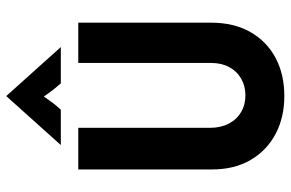

<svg xmlns="http://www.w3.org/2000/svg" viewBox="-173 -715 902 596"><g transform="rotate(-90 278.0 -417.0)"><path d="M277.8 14.6Q211.8 14.6 160.4 -12.5Q109 -39.6 79.5 -89.9Q50 -140.3 50 -210.4V-625H179.2V-216.7Q179.2 -183.3 192 -158.3Q204.9 -133.3 227.8 -119.8Q250.7 -106.2 279.9 -106.2Q309 -106.2 331.9 -119.4Q354.9 -132.6 367.7 -156.6Q380.6 -180.6 380.6 -212.5V-625H505.6V-212.5Q505.6 -141.7 476.4 -90.6Q447.2 -39.6 396.2 -12.5Q345.1 14.6 277.8 14.6ZM125.7 -679.2 277.1 -847.9H278.5L429.9 -679.2H317.4Q306.2 -691.7 296.5 -704.2Q286.8 -716.7 276.4 -731.9Q266 -716.7 256.6 -704.2Q247.2 -691.7 235.4 -679.2Z"/></g></svg>

Font: Afacad Flux
Style: Bold
Weight: 700
Designer: Kristian Moeller
Foundry: Dicotype
Version: Version 1.100